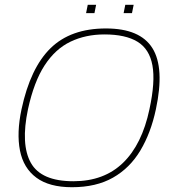

<svg xmlns="http://www.w3.org/2000/svg" viewBox="-20 -773 722 803"><path d="M340 -718 347 -753H382L375 -718ZM497 -718 504 -753H539L532 -718ZM281 10Q186 10 132 -30Q78 -70 63.5 -143.5Q49 -217 70 -316Q107 -489 191.5 -571.5Q276 -654 423 -654Q566 -654 617.5 -571.5Q669 -489 632 -316Q611 -217 567 -143.5Q523 -70 452.5 -30Q382 10 281 10ZM287 -15Q415 -15 494.5 -92Q574 -169 605 -316Q630 -431 617.5 -499.5Q605 -568 555 -598.5Q505 -629 417 -629Q338 -629 274.5 -598.5Q211 -568 166.5 -499.5Q122 -431 97 -316Q66 -169 109 -92Q152 -15 287 -15Z"/></svg>

Font: Kanit Thin
Style: Italic
Weight: 250
Italic angle: -12°
Designer: Katatrad Team
Foundry: CadsonDemak
Version: Version 2.000; ttfautohint (v1.8.3)